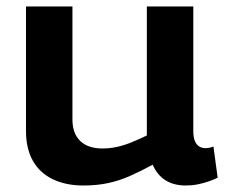

<svg xmlns="http://www.w3.org/2000/svg" viewBox="-20 -561 694 591"><path d="M237 10Q183 10 143 -9Q103 -28 81.5 -65.5Q60 -103 60 -158V-541H203V-193Q203 -150 227 -127Q251 -104 295 -104Q319 -104 341 -109Q363 -114 385 -123Q407 -132 432 -144V-541H575V-158Q575 -138 580 -126.5Q585 -115 593.5 -110Q602 -105 612 -105Q625 -105 637 -110L650 -14Q638 -8 622 -2.5Q606 3 588.5 6.5Q571 10 552 10Q515 10 489.5 -6Q464 -22 450 -54Q415 -35 381.5 -20Q348 -5 313 2.5Q278 10 237 10Z"/></svg>

Font: Georama SemiExpanded SemiBold
Style: Regular
Weight: 600
Width: 6
Designer: Jean-Baptiste Levee
Foundry: Production Type
Version: Version 1.001